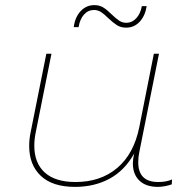

<svg xmlns="http://www.w3.org/2000/svg" viewBox="-20 -727 736 750"><path d="M652 -26 651 -7Q641 -3 625.5 0Q610 3 597 3Q550 3 524.5 -21.5Q499 -46 499 -89Q499 -104 504 -127Q467 -61 408 -29Q349 3 273 3Q185 3 139.5 -40Q94 -83 94 -157Q94 -184 100 -212L161 -517H181L120 -212Q114 -184 114 -158Q114 -90 155 -53Q196 -16 275 -16Q373 -16 438 -71Q503 -126 524 -230L581 -517H601L524 -132Q520 -113 520 -93Q520 -16 598 -16Q630 -16 652 -26ZM403 -656Q387 -672 374.5 -680Q362 -688 347 -688Q324 -688 308 -670Q292 -652 287 -621H268Q273 -660 295 -683.5Q317 -707 348 -707Q369 -707 384 -697.5Q399 -688 417 -670Q434 -654 446 -646Q458 -638 473 -638Q496 -638 512.5 -656Q529 -674 534 -703H553Q547 -665 525.5 -642Q504 -619 473 -619Q452 -619 437 -628.5Q422 -638 403 -656Z"/></svg>

Font: Montserrat Alternates Thin
Style: Italic
Weight: 250
Italic angle: -11.3°
Designer: Julieta Ulanovsky
Foundry: Julieta Ulanovsky
Version: Version 7.200